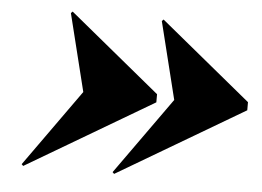

<svg xmlns="http://www.w3.org/2000/svg" viewBox="-41 -682 803 589"><g transform="rotate(5 360.0 -387.5)"><path d="M214 -387 45 -150 50 -145 440 -375V-400L160 -630L155 -625ZM494 -387 325 -150 330 -145 720 -375V-400L440 -630L435 -625Z"/></g></svg>

Font: Bodoni* 24pt Fatface
Style: Italic
Weight: 900
Italic angle: -13°
Version: Version 2.3